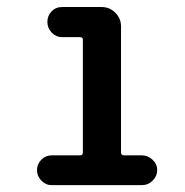

<svg xmlns="http://www.w3.org/2000/svg" viewBox="-20 -540 540 560"><path d="M130.9 0Q113.3 0 100.6 -13.2Q87.9 -26.4 87.9 -43.9Q87.9 -61.5 100.6 -74.2Q113.3 -86.9 130.9 -86.9H213.9Q221.7 -86.9 221.7 -95.7V-423.8Q221.7 -431.6 213.9 -431.6H161.1Q143.6 -431.6 130.9 -444.8Q118.2 -458 118.2 -476.1Q118.2 -494.1 130.4 -506.8Q142.6 -519.5 161.1 -519.5H276.4Q299.8 -519.5 316.4 -502.9Q333 -486.3 333 -462.9V-95.7Q333 -86.9 341.8 -86.9H393.6Q411.1 -86.9 424.8 -74.2Q438.5 -61.5 438.5 -43.9Q438.5 -26.4 425.3 -13.2Q412.1 0 393.6 0Z"/></svg>

Font: Rounded Mgen+ 2m medium
Style: Regular
Weight: 500
Designer: [Source Han Sans]
Ryoko NISHIZUKA  (kana & ideographs); Paul D. Hunt (Latin, Greek & Cyrillic); Wenlong ZHANG  (bopomofo
Version: Version 1.059.20150602